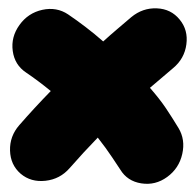

<svg xmlns="http://www.w3.org/2000/svg" viewBox="-20 -552 474 467"><path d="M30.3 -129.4Q5.4 -150.9 4.4 -185.8Q3.4 -220.7 26.9 -247.6Q63.5 -289.6 103.5 -330.6Q71.8 -356.4 43.5 -375.5Q15.6 -394 11 -428Q6.3 -461.9 27.3 -491.2Q48.3 -520.5 83 -528.1Q117.7 -535.6 145.5 -517.1Q166.5 -502.9 188.2 -486.3Q210 -469.7 231 -451.2Q247.6 -466.3 264.9 -481Q282.2 -495.6 299.3 -510.3Q327.1 -533.2 361.6 -531.7Q396 -530.3 417 -504.4Q438 -479 433.3 -444.1Q428.7 -409.2 400.9 -386.2Q386.7 -374 372.6 -362.1Q358.4 -350.1 344.7 -338.4Q368.2 -311.5 383.3 -289.1Q398.4 -266.6 414.1 -240.7Q431.2 -212.4 423.3 -177.5Q415.5 -142.6 386.7 -121.6Q357.9 -100.6 323.7 -106Q289.6 -111.3 272.5 -139.6Q268.6 -145.5 253.2 -168.7Q237.8 -191.9 217.8 -217.3Q183.1 -181.6 149.4 -143.1Q126 -116.2 90.6 -112.3Q55.2 -108.4 30.3 -129.4Z"/></svg>

Font: Mikhak-DS2-FD Black
Style: Regular
Weight: 900
Designer: Amin Abedi
Version: Version 3.2